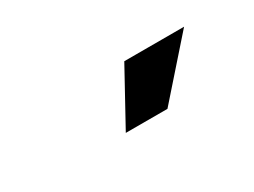

<svg xmlns="http://www.w3.org/2000/svg" viewBox="-28 -862 655 495"><g transform="rotate(-30 300.0 -615.0)"><path d="M249 -534 338 -696H516L373 -534Z"/></g></svg>

Font: Celebes Black
Style: Italic
Weight: 900
Italic angle: -10°
Designer: Anugrah Pasau
Foundry: Lafontype
Version: Version 1.000; ttfautohint (v1.8.4)